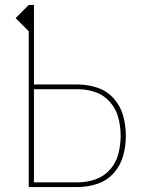

<svg xmlns="http://www.w3.org/2000/svg" viewBox="-20 -755 616 775"><path d="M96 0H294Q334 0 373 -13Q412 -26 439.5 -57Q467 -88 477.5 -127.5Q488 -167 488 -207Q488 -247 477.5 -286.5Q467 -326 439.5 -357Q412 -388 373 -401Q334 -414 294 -414H117V-735H96L43 -682L96 -629ZM294 -19H117V-395H294Q330 -395 365 -383Q400 -371 424.5 -342.5Q449 -314 458 -278.5Q467 -243 467 -207Q467 -171 458 -135Q449 -99 424.5 -71Q400 -43 365 -31Q330 -19 294 -19Z"/></svg>

Font: Iosevka Sparkle Thin
Style: Regular
Weight: 100
Designer: Belleve Invis
Foundry: Belleve Invis
Version: Version 4.5.0; ttfautohint (v1.8.3)